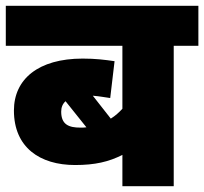

<svg xmlns="http://www.w3.org/2000/svg" viewBox="-20 -642 704 662"><path d="M664 -484V-622H0V-484H402V-267C391 -255 378 -243 362 -233L300 -312C325 -310 344 -306 360 -304L375 -431C341 -436 309 -440 265 -440C112 -440 28 -369 28 -261C28 -134 117 -73 239 -73C307 -73 355 -84 402 -108V0H579V-484ZM191 -257C191 -272 196 -284 206 -293L278 -203C271 -202 264 -202 257 -202C218 -202 191 -212 191 -257Z"/></svg>

Font: Noto Sans Black
Style: Italic
Weight: 900
Italic angle: -12°
Designer: Monotype Design Team
Foundry: Monotype Imaging Inc.
Version: Version 2.013